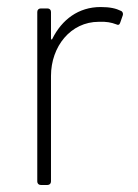

<svg xmlns="http://www.w3.org/2000/svg" viewBox="-20 -526 393 546"><path d="M266 -506C203 -506 156 -470 129 -416C128 -412 125 -413 125 -417V-492C125 -498 121 -502 115 -502H96C90 -502 86 -498 86 -492V-10C86 -4 90 0 96 0H115C121 0 125 -4 125 -10V-310C125 -394 181 -464 261 -464C282 -465 297 -462 310 -457C316 -454 320 -455 322 -462L329 -482C331 -487 329 -493 324 -495C310 -502 293 -506 266 -506Z"/></svg>

Font: Barlow ExtraLight
Style: Regular
Weight: 275
Designer: Jeremy Tribby
Foundry: Tribby Type
Version: Version 1.422;hotconv 1.0.109;makeotfexe 2.5.65596